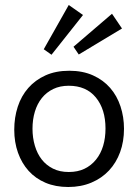

<svg xmlns="http://www.w3.org/2000/svg" viewBox="-20 -738 553 768"><path d="M295 -520 274 -551 428 -683 468 -624ZM186 -519 155 -541 255 -718 312 -678ZM476 -223Q476 -172 460.5 -129.5Q445 -87 416 -56Q387 -25 345.5 -7.5Q304 10 253 10Q202 10 162 -7Q122 -24 94.5 -54.5Q67 -85 52 -127Q37 -169 37 -219Q37 -268 51 -311Q65 -354 93 -386Q121 -418 162 -436.5Q203 -455 257 -455Q311 -455 352 -436.5Q393 -418 420.5 -386.5Q448 -355 462 -312.5Q476 -270 476 -223ZM402 -224Q402 -301 363.5 -348Q325 -395 255 -395Q220 -395 193 -382Q166 -369 147.5 -346Q129 -323 119.5 -291.5Q110 -260 110 -223Q110 -187 119.5 -155Q129 -123 147 -100Q165 -77 192 -63.5Q219 -50 255 -50Q291 -50 318 -63Q345 -76 364 -99.5Q383 -123 392.5 -154.5Q402 -186 402 -224Z"/></svg>

Font: Zilla Slab Regular
Style: Regular
Weight: 400
Designer: Typotheque.com
Foundry: Typotheque type foundry
Version: Version 1.0; 2017